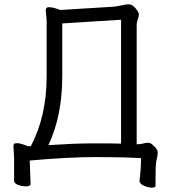

<svg xmlns="http://www.w3.org/2000/svg" viewBox="-20 -735 786 885"><path d="M203 -66Q327 -74 392 -74H485Q513 -74 538 -73V-644L267 -627V-385Q267 -200 203 -66ZM191 -688Q191 -702 205 -702Q219 -702 238 -696Q257 -690 258 -689L502 -704Q523 -706 541 -710.5Q559 -715 572 -715Q585 -715 595 -706.5Q605 -698 612.5 -687Q620 -676 620 -668Q620 -660 615 -646Q610 -632 610 -621V-70Q628 -70 639.5 -73.5Q651 -77 662 -77Q673 -77 683 -68Q707 -48 707 -33Q707 -18 702 0.5Q697 19 697 82V120Q697 130 680.5 130Q664 130 643.5 121Q623 112 623 99V98Q630 44 630 -6Q552 -11 422.5 -11Q293 -11 117 5L121 112Q121 124 100.5 124Q80 124 62.5 117Q45 110 45 98V-9L42 -60Q42 -68 44.5 -71.5Q47 -75 60.5 -75Q74 -75 109 -61H122Q195 -199 195 -384V-638Z"/></svg>

Font: LXGW WenKai Lite
Style: Regular
Weight: 400
Designer: LXGW / Fontworks Inc.
Foundry: LXGW / Fontworks Inc.
Version: Version 1.511; March 25, 2025